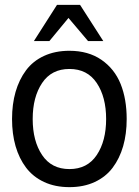

<svg xmlns="http://www.w3.org/2000/svg" viewBox="-20 -750 574 794"><path d="M215.8 -730H311L407.2 -580.1H344.2L263.2 -675.8L184.1 -580.1H120.1ZM267.1 -540Q345.2 -540 399.4 -502.7Q453.6 -465.3 478.8 -402.8Q503.9 -340.3 503.9 -257.8Q503.9 -196.3 489.3 -145.5Q474.6 -94.7 446 -56.6Q417.5 -18.6 371.8 2.7Q326.2 23.9 267.1 23.9Q208 23.9 162.4 2.7Q116.7 -18.6 87.9 -56.6Q59.1 -94.7 44.4 -145.5Q29.8 -196.3 29.8 -257.8Q29.8 -319.3 44.4 -370.1Q59.1 -420.9 87.6 -459.2Q116.2 -497.6 162.1 -518.8Q208 -540 267.1 -540ZM154.1 -406.7Q115.2 -348.6 115.2 -257.8Q115.2 -167 154.1 -108.9Q192.9 -50.8 267.1 -50.8Q341.3 -50.8 380.1 -108.9Q418.9 -167 418.9 -257.8Q418.9 -348.6 380.1 -406.7Q341.3 -464.8 267.1 -464.8Q192.9 -464.8 154.1 -406.7Z"/></svg>

Font: Miedinger*
Style: Book
Weight: 400
Version: Version 001.000